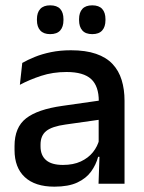

<svg xmlns="http://www.w3.org/2000/svg" viewBox="-20 -689 541 720"><path d="M447 0H349.5L353.5 -116L350 -131V-285L350.5 -309.5Q350.5 -366 321.8 -392.5Q293 -419 229.5 -419Q178 -419 134 -404.5Q90 -390 54.5 -371L63.5 -453Q83.5 -464.5 110.5 -475.5Q137.5 -486.5 171.5 -493.5Q205.5 -500.5 246 -500.5Q301.5 -500.5 340 -487.2Q378.5 -474 402 -449Q425.5 -424 436.2 -389Q447 -354 447 -311ZM184 11Q111.5 11 73 -24.8Q34.5 -60.5 34.5 -126.5V-141.5Q34.5 -211.5 77.8 -245.2Q121 -279 214 -292L361 -313L366.5 -242L225.5 -222Q175 -215 153.5 -197.8Q132 -180.5 132 -147V-140Q132 -106.5 152.8 -88.5Q173.5 -70.5 216 -70.5Q255 -70.5 283 -83.5Q311 -96.5 328.5 -118.2Q346 -140 352.5 -166.5L366 -101H348Q340 -71 321.5 -45.5Q303 -20 269.8 -4.5Q236.5 11 184 11ZM168 -561Q143.5 -561 131 -574.8Q118.5 -588.5 118.5 -613.5V-617Q118.5 -642 131 -655.5Q143.5 -669 168 -669Q193.5 -669 205.8 -655.5Q218 -642 218 -617V-613.5Q218 -588.5 205.8 -574.8Q193.5 -561 168 -561ZM326 -561Q301 -561 288.8 -574.8Q276.5 -588.5 276.5 -613.5V-617Q276.5 -642 288.8 -655.5Q301 -669 326 -669Q351 -669 363.2 -655.5Q375.5 -642 375.5 -617V-613.5Q375.5 -588.5 363.2 -574.8Q351 -561 326 -561Z"/></svg>

Font: Anek Malayalam Medium Medium
Style: Regular
Weight: 500
Version: Version 1.003